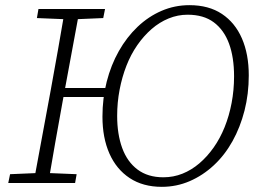

<svg xmlns="http://www.w3.org/2000/svg" viewBox="-20 -709 999 744"><path d="M204 -333 205 -368H410L409 -333ZM607 15Q534 15 482.5 -19Q431 -53 404 -114Q377 -175 377 -257Q377 -328 393.5 -392.5Q410 -457 440.5 -511Q471 -565 513 -605Q555 -645 606 -667Q657 -689 714 -689Q789 -689 840 -655Q891 -621 917.5 -560Q944 -499 944 -417Q944 -345 927.5 -280.5Q911 -216 881 -162Q851 -108 808.5 -68.5Q766 -29 715 -7Q664 15 607 15ZM613 -22Q652 -22 687 -36Q722 -50 752.5 -76Q783 -102 808 -137.5Q833 -173 850.5 -216.5Q868 -260 877.5 -310Q887 -360 887 -413Q887 -487 867.5 -540Q848 -593 808.5 -622.5Q769 -652 707 -652Q669 -652 633.5 -637.5Q598 -623 567.5 -596.5Q537 -570 512 -534Q487 -498 470 -454.5Q453 -411 443.5 -361.5Q434 -312 434 -260Q434 -189 453.5 -135.5Q473 -82 513 -52Q553 -22 613 -22ZM12 0 19 -34 137 -39H155L277 -34L271 0ZM110 0 177 -362Q191 -440 205 -518Q219 -596 232 -674H289L222 -312Q208 -234 194 -156Q180 -78 167 0ZM123 -639 129 -674H387L380 -639L263 -634H245Z"/></svg>

Font: Source Serif 4 Light
Style: Italic
Weight: 300
Italic angle: -12°
Designer: Frank Grießhammer
Foundry: Adobe Systems Incorporated
Version: Version 4.004;hotconv 1.0.116;makeotfexe 2.5.65601